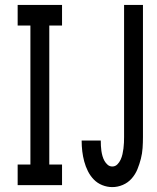

<svg xmlns="http://www.w3.org/2000/svg" viewBox="-20 -755 640 783"><path d="M52 0V-84H104V-651H52V-735H233V-651H181V-84H233V0ZM438 8Q417 8 397 0Q377 -8 362.5 -23Q348 -38 338.5 -57Q329 -76 323.5 -96.5Q318 -117 315.5 -138Q313 -159 313 -180Q313 -181 313 -181.5Q313 -182 313 -182H391Q391 -182 391 -181.5Q391 -181 391 -181Q391 -171 391.5 -160.5Q392 -150 393.5 -139.5Q395 -129 398 -118.5Q401 -108 406 -99Q411 -90 419 -83Q427 -76 438 -76Q450 -76 458.5 -84.5Q467 -93 472 -104Q477 -115 479.5 -126.5Q482 -138 483.5 -149.5Q485 -161 485.5 -173Q486 -185 486 -196V-735H563V-196Q563 -174 561.5 -151.5Q560 -129 554.5 -107.5Q549 -86 540.5 -65Q532 -44 517 -27Q502 -10 481 -1Q460 8 438 8Z"/></svg>

Font: Zed Mono Medium Extended
Style: Regular
Weight: 500
Width: 7
Monospace: yes
Designer: Belleve Invis
Foundry: Belleve Invis
Version: Version 1.0.0; ttfautohint (v1.8.4)